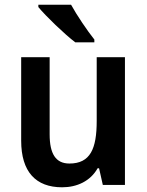

<svg xmlns="http://www.w3.org/2000/svg" viewBox="-20 -786 624 816"><path d="M282 -766H143V-756C173 -719 255 -640 300 -606H381V-618C352 -654 306 -722 282 -766ZM511 -543H391V-272C391 -154 364 -91 275 -91C217 -91 191 -132 191 -215V-543H70V-188C70 -56 132 10 244 10C307 10 364 -16 395 -71H401L417 0H511Z"/></svg>

Font: Noto Sans Devanagari UI SemiCondensed SemiBold
Style: Regular
Weight: 600
Width: 4
Designer: Jelle Bosma - Monotype Design Team
Foundry: Monotype Imaging Inc.
Version: Version 2.004